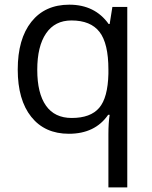

<svg xmlns="http://www.w3.org/2000/svg" viewBox="-20 -565 653 825"><path d="M288.1 -58.1Q369.1 -58.1 406.2 -101.6Q443.4 -145 445.8 -248V-266.1Q445.8 -378.4 407.7 -427.7Q369.6 -477.1 287.1 -477.1Q215.8 -477.1 178 -421.6Q140.1 -366.2 140.1 -265.1Q140.1 -164.1 177.5 -111.1Q214.8 -58.1 288.1 -58.1ZM275.9 9.8Q172.4 9.8 114.3 -63Q56.2 -135.7 56.2 -266.1Q56.2 -397.5 114.7 -471.2Q173.3 -544.9 277.8 -544.9Q387.7 -544.9 446.8 -461.9H451.2L462.9 -535.2H526.9V240.2H445.8V11.2Q445.8 -37.6 451.2 -71.8H444.8Q388.7 9.8 275.9 9.8Z"/></svg>

Font: f0_25643 
Style: Regular
Weight: 400
Foundry: Ascender Corporation
Version: Version 1.10